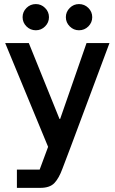

<svg xmlns="http://www.w3.org/2000/svg" viewBox="-20 -708 554 928"><path d="M61.7 200V111.7H171.7L212.5 1.7L5 -500H119.2L267.5 -133.3H270.8L398.3 -500H509.2L322.5 0L281.7 107.5Q265 153.3 242.9 176.7Q220.8 200 175 200ZM361.7 -561.7Q335.8 -561.7 317.1 -580.4Q298.3 -599.2 298.3 -625Q298.3 -650.8 317.1 -669.6Q335.8 -688.3 361.7 -688.3Q388.3 -688.3 407.1 -669.6Q425.8 -650.8 425.8 -625Q425.8 -599.2 407.1 -580.4Q388.3 -561.7 361.7 -561.7ZM153.3 -561.7Q126.7 -561.7 107.9 -580.4Q89.2 -599.2 89.2 -625Q89.2 -650.8 107.9 -669.6Q126.7 -688.3 153.3 -688.3Q179.2 -688.3 197.9 -669.6Q216.7 -650.8 216.7 -625Q216.7 -599.2 197.9 -580.4Q179.2 -561.7 153.3 -561.7Z"/></svg>

Font: Funnel Sans Medium
Style: Regular
Weight: 500
Version: Version 1.000; Beta; Release 5; Build 24; ttfautohint (v1.8.